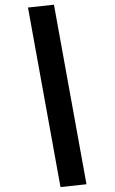

<svg xmlns="http://www.w3.org/2000/svg" viewBox="-20 -713 478 801"><path d="M232.4 67.4 96.7 -681.6 205.1 -693.4 340.8 55.7Z"/></svg>

Font: Sudo Var
Style: Regular
Weight: 400
Monospace: yes
Designer: Jens Kutilek
Foundry: Jens Kutilek
Version: Version 0.065;FEAKit 1.0